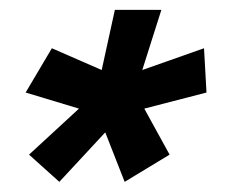

<svg xmlns="http://www.w3.org/2000/svg" viewBox="-20 -740 496 388"><path d="M99.9 -372.5 192.7 -472.5 231.9 -372.5 322.7 -427.5 271.6 -520.5 397.3 -553 392.3 -642.5 267.5 -598.5 306.1 -720H212.1L185.5 -598.5L84.8 -642.5L31.8 -553L139.6 -520.5L38.7 -427.5Z"/></svg>

Font: Manrope
Style: SemiBoldItalic
Weight: 600
Italic angle: -15°
Designer: Mikhail Sharanda
Foundry: Mikhail Sharanda
Version: Version 4.502;hotconv 1.0.109;makeotfexe 2.5.65596